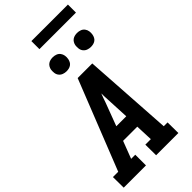

<svg xmlns="http://www.w3.org/2000/svg" viewBox="-343 -1205 1282 1282"><g transform="rotate(-45 297.5 -564.0)"><path d="M-4 0 -5 -101H45L296 -735H434L475 -101H511L512 0H302L301 -101H353L348 -224H214L167 -101H206V0ZM345 -325 337 -490Q336 -505 335.5 -520.5Q335 -536 335 -551Q329 -536 323.5 -520.5Q318 -505 313 -490L251 -325ZM506 -819Q490 -819 475.5 -824.5Q461 -830 451.5 -842Q442 -854 440 -869.5Q438 -885 440 -901Q442 -912 448 -922.5Q454 -933 463.5 -939.5Q473 -946 484 -948.5Q495 -951 506 -951Q522 -951 536.5 -945.5Q551 -940 560 -928Q569 -916 571.5 -900.5Q574 -885 571 -869Q569 -858 563.5 -847.5Q558 -837 548.5 -830.5Q539 -824 528 -821.5Q517 -819 506 -819ZM276 -819Q260 -819 245.5 -824.5Q231 -830 221.5 -842Q212 -854 210 -869.5Q208 -885 210 -901Q212 -912 218 -922.5Q224 -933 233.5 -939.5Q243 -946 254 -948.5Q265 -951 276 -951Q292 -951 306.5 -945.5Q321 -940 330 -928Q339 -916 341.5 -900.5Q344 -885 341 -869Q339 -858 333.5 -847.5Q328 -837 318.5 -830.5Q309 -824 298 -821.5Q287 -819 276 -819ZM597 -1052H252V-1128H597Z"/></g></svg>

Font: Iosevka Etoile
Style: Bold Italic
Weight: 700
Italic angle: -9°
Designer: Belleve Invis
Foundry: Belleve Invis
Version: Version 28.1.0; ttfautohint (v1.8.4)